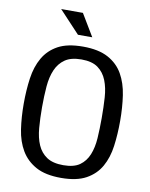

<svg xmlns="http://www.w3.org/2000/svg" viewBox="-99 -987 835 1070"><g transform="rotate(10 318.5 -452.5)"><path d="M321 11Q233 11 179 -18.5Q125 -48 95 -98.5Q65 -149 55 -216.5Q45 -284 45 -361Q45 -437 54.5 -504.5Q64 -572 93 -622.5Q122 -673 175 -702Q228 -731 316 -731Q404 -731 458.5 -701.5Q513 -672 542 -621Q571 -570 581 -502.5Q591 -435 591 -359Q591 -283 582 -216Q573 -149 544.5 -98.5Q516 -48 462.5 -18.5Q409 11 321 11ZM321 -61Q381 -61 414 -84.5Q447 -108 463.5 -148.5Q480 -189 483.5 -242.5Q487 -296 487 -357Q487 -418 483.5 -472.5Q480 -527 463.5 -568.5Q447 -610 413.5 -634.5Q380 -659 320 -659Q261 -659 227 -635.5Q193 -612 175.5 -571.5Q158 -531 153.5 -476.5Q149 -422 149 -359Q149 -296 153.5 -241.5Q158 -187 175.5 -147Q193 -107 227.5 -84Q262 -61 321 -61ZM357 -791H276L159 -916H282Z"/></g></svg>

Font: HermeneusOne
Style: Regular
Weight: 400
Designer: Rodrigo Fuenzalida, Pablo Impallari
Foundry: Pablo Impallari, Rodrigo Fuenzalida
Version: Version 1.000; ttfautohint (v0.8) -G 200 -r 50